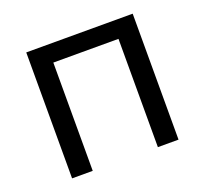

<svg xmlns="http://www.w3.org/2000/svg" viewBox="-98 -652 821 768"><g transform="rotate(-20 312.0 -268.0)"><path d="M172.9 0H85V-536.1H538.1V0H450.2V-460.9H172.9Z"/></g></svg>

Font: NotoPenekeko
Style: Regular
Weight: 400
Designer: Monotype Design team
Foundry: Monotype Imaging Inc.
Version: Version 1.04